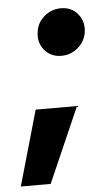

<svg xmlns="http://www.w3.org/2000/svg" viewBox="-89 -539 426 741"><g transform="rotate(-5 123.5 -168.0)"><path d="M-38.6 168 44.4 -122.6H204.6L77.1 168ZM162.1 -320.8Q120.6 -320.8 95.9 -350.8Q71.3 -380.9 78.6 -423.3Q84 -458 111.8 -481Q139.6 -503.9 174.8 -503.9Q216.8 -503.9 241.2 -473.9Q265.6 -443.8 258.8 -401.4Q252.9 -367.2 225.3 -344Q197.8 -320.8 162.1 -320.8Z"/></g></svg>

Font: Inter 28pt ExtraBold
Style: Italic
Weight: 800
Italic angle: -9.3988°
Designer: Rasmus Andersson
Foundry: rsms
Version: Version 4.001;git-66647c0bb